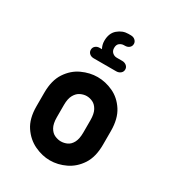

<svg xmlns="http://www.w3.org/2000/svg" viewBox="-154 -704 722 797"><g transform="rotate(30 207.0 -306.0)"><path d="M164 -505Q160 -512 157.5 -521Q155 -530 155 -540Q155 -577 177.5 -596Q200 -615 227 -615H239Q252 -615 260 -607.5Q268 -600 268 -590Q268 -579 260 -572Q252 -565 239 -565H235Q224 -565 214.5 -558Q205 -551 205 -535Q205 -521 214 -513Q223 -505 235 -505H261Q273 -505 281.5 -498Q290 -491 290 -480Q290 -469 281.5 -462Q273 -455 261 -455H153Q141 -455 133 -462Q125 -469 125 -480Q125 -491 133 -498Q141 -505 153 -505ZM207 3Q170 3 133 -14.5Q96 -32 71.5 -68.5Q47 -105 47 -164V-229Q47 -288 71.5 -325Q96 -362 133 -379Q170 -396 207 -396Q245 -396 281.5 -379Q318 -362 342 -325Q366 -288 366 -229V-164Q366 -105 342 -68.5Q318 -32 281.5 -14.5Q245 3 207 3ZM207 -88Q222 -88 236.5 -94.5Q251 -101 260.5 -118.5Q270 -136 270 -167V-226Q270 -256 260.5 -273.5Q251 -291 236.5 -298Q222 -305 207 -305Q193 -305 178 -298Q163 -291 153 -273.5Q143 -256 143 -226V-167Q143 -136 153 -118.5Q163 -101 178 -94.5Q193 -88 207 -88Z"/></g></svg>

Font: Beiruti SemiBold
Style: Regular
Weight: 600
Designer: Arlette Boutros
Foundry: Boutros
Version: Version 1.41